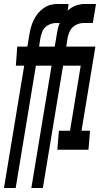

<svg xmlns="http://www.w3.org/2000/svg" viewBox="-31 -755 551 968"><path d="M-11 193 91 -424H49L56 -520H107L117 -580Q120 -599 125 -617Q130 -635 138.5 -653Q147 -671 159 -686Q171 -701 187.5 -713Q204 -725 222 -730Q240 -735 259 -735H315L310 -701Q329 -719 351.5 -727Q374 -735 396 -735H453L437 -639H389Q375 -639 360.5 -633.5Q346 -628 335.5 -618Q325 -608 319 -593.5Q313 -579 310 -565L303 -520H450L380 -96H423L415 0H258L266 -96H322L376 -424H287L185 193H127L229 -424H150L48 193ZM166 -520H245L255 -580Q257 -595 260.5 -610Q264 -625 270 -639H251Q237 -639 222.5 -633.5Q208 -628 197.5 -618Q187 -608 181.5 -593.5Q176 -579 173 -565Z"/></svg>

Font: Iosevka SS18
Style: Bold Italic
Weight: 700
Italic angle: -9°
Monospace: yes
Designer: Belleve Invis
Foundry: Belleve Invis
Version: Version 25.1.1; ttfautohint (v1.8.4)